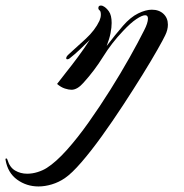

<svg xmlns="http://www.w3.org/2000/svg" viewBox="-263 -319 665 693"><path d="M-124 354Q-167 354 -201 329.5Q-235 305 -243 258Q-244 253 -240.5 253Q-237 253 -236 258Q-228 285 -208.5 296.5Q-189 308 -165 308Q-146 308 -127 302Q-108 296 -94 287Q-61 266 -22 222.5Q17 179 57 122.5Q97 66 135 5.5Q173 -55 204.5 -111Q236 -167 257 -209Q271 -236 271 -252Q271 -264 261 -264Q250 -264 229 -250Q208 -236 181 -207Q140 -164 109 -114Q78 -64 38 -20Q16 5 -5 5Q-15 5 -29 0.5Q-43 -4 -57 -16Q-46 -31 -25.5 -56.5Q-5 -82 18 -113Q41 -144 61 -175Q45 -159 26 -141Q7 -123 -12 -108Q-16 -105 -20 -105Q-24 -105 -24 -109Q-24 -115 -15 -123Q13 -148 46.5 -179Q80 -210 96 -244Q101 -256 101 -266Q101 -279 96 -282Q92 -285 92 -290Q92 -299 101 -299Q106 -299 109 -297Q120 -292 130 -278Q140 -264 140 -236Q140 -220 136 -199.5Q132 -179 122 -153Q137 -173 152.5 -192Q168 -211 181 -226Q208 -257 235.5 -270.5Q263 -284 285 -284Q311 -284 327 -269Q343 -254 343 -230Q343 -211 333 -191Q327 -178 305.5 -140Q284 -102 251.5 -49.5Q219 3 181 61Q143 119 104.5 172.5Q66 226 31 266.5Q-4 307 -29 324Q-51 339 -76 346.5Q-101 354 -124 354Z"/></svg>

Font: Arizonia
Style: Regular
Weight: 400
Designer: Robert E. Leuschke
Foundry: Robert E. Leuschke
Version: Version 1.010; ttfautohint (v1.8.4.7-5d5b)